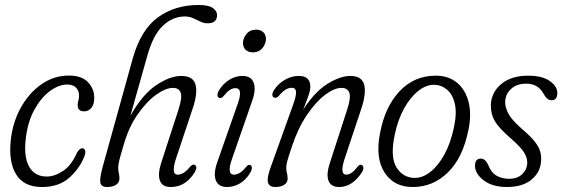

<svg xmlns="http://www.w3.org/2000/svg" viewBox="-20 -742 2255 770"><path d="M249.5 -403Q216 -403 180.8 -377.2Q145.5 -351.5 118.5 -303.2Q91.5 -255 83.5 -187.5Q74.5 -113.5 96.8 -73.8Q119 -34 167.5 -34Q198.5 -34 232.2 -56Q266 -78 289 -130Q299.5 -147.5 310 -147.5Q317 -147.5 321 -139.5Q325 -131.5 317.5 -112.5Q298.5 -65.5 257.2 -28.8Q216 8 148 8Q76.5 8 45.2 -41.8Q14 -91.5 23 -178Q30 -248.5 62.2 -308Q94.5 -367.5 145 -403.2Q195.5 -439 256.5 -439Q307 -439 332.5 -412.8Q358 -386.5 358 -349.5Q358 -323.5 346.5 -309.5Q335 -295.5 318 -295.5Q291.5 -295.5 291.5 -320Q291.5 -330 294.2 -338.5Q297 -347 297 -358.5Q297 -379 284.5 -391Q272 -403 249.5 -403Z M474 -154Q461.5 -113 457.8 -96.5Q454 -80 454 -70.5Q454 -57.5 456.5 -47.8Q459 -38 459 -26Q459 -10 445.5 -1Q432 8 409.5 8Q385 8 382.2 -10.2Q379.5 -28.5 392.5 -75.5L512.5 -508Q544.5 -622 612.8 -672Q681 -722 776.5 -722Q816.5 -722 833.5 -710Q850.5 -698 850.5 -681.5Q850.5 -648.5 812.5 -648.5Q797.5 -648.5 783.5 -655.5Q769.5 -662.5 754.2 -669.2Q739 -676 721 -676Q673.5 -676 634 -639.5Q594.5 -603 571 -519L503 -278Q552.5 -365 607.5 -401.2Q662.5 -437.5 707 -437.5Q755 -437.5 764.2 -402.2Q773.5 -367 752 -304.5L686.5 -108Q664.5 -41.5 692.5 -41.5Q702.5 -41.5 714.8 -48Q727 -54.5 742 -73Q753 -85 760 -81Q774.5 -75 760.5 -50.5Q724 8 665 8Q630.5 8 621.2 -17.8Q612 -43.5 626.5 -89L695.5 -301.5Q711.5 -350.5 704.8 -370Q698 -389.5 673.5 -389.5Q644.5 -389.5 605.8 -361.8Q567 -334 530.8 -281.5Q494.5 -229 474 -154Z M993.5 -532Q976 -532 965.2 -542.2Q954.5 -552.5 954.5 -569.5Q954.5 -588.5 968.5 -605.8Q982.5 -623 1007.5 -623Q1025 -623 1035.8 -613Q1046.5 -603 1046.5 -585.5Q1046.5 -566.5 1032.5 -549.2Q1018.5 -532 993.5 -532ZM910 -103.5Q888.5 -41.5 918.5 -41.5Q928 -41.5 940.2 -48Q952.5 -54.5 966.5 -72Q975.5 -83.5 983.5 -80Q989.5 -78 990 -69.8Q990.5 -61.5 984 -50Q967 -21 942.2 -6.5Q917.5 8 890.5 8Q856 8 845.5 -19Q835 -46 852 -93.5L933.5 -326Q955.5 -388.5 924.5 -388.5Q913 -388.5 902 -381.5Q891 -374.5 876 -356Q867 -346 859 -349.5Q853 -351.5 852.2 -359.8Q851.5 -368 858 -379Q874 -406 899.2 -421.8Q924.5 -437.5 952.5 -437.5Q987 -437.5 997.2 -410.5Q1007.5 -383.5 991.5 -338Z M1080 -350.5Q1072.5 -352.5 1072.2 -361.5Q1072 -370.5 1078.5 -380Q1096 -407 1122.8 -422.2Q1149.5 -437.5 1178 -437.5Q1224.5 -437.5 1224.5 -394.5Q1224.5 -380.5 1218 -361.2Q1211.5 -342 1196 -302.5Q1243.5 -375.5 1294.5 -406.5Q1345.5 -437.5 1384.5 -437.5Q1431.5 -437.5 1440.5 -402.2Q1449.5 -367 1428.5 -304.5L1363 -108Q1340.5 -41.5 1369 -41.5Q1378 -41.5 1388.5 -48Q1399 -54.5 1414.5 -74Q1423.5 -84.5 1430 -80.5Q1436 -78.5 1437.2 -71Q1438.5 -63.5 1432.5 -52.5Q1393 8 1341 8Q1306.5 8 1297.2 -17.8Q1288 -43.5 1303 -89L1372 -301.5Q1388 -350.5 1381 -370Q1374 -389.5 1349.5 -389.5Q1320.5 -389.5 1283.5 -361.5Q1246.5 -333.5 1210.8 -280.8Q1175 -228 1150.5 -154Q1136.5 -112.5 1132.2 -96.2Q1128 -80 1128 -70.5Q1128 -57.5 1130.8 -47.8Q1133.5 -38 1133.5 -26Q1133.5 -10 1120 -1Q1106.5 8 1084 8Q1059 8 1054.5 -11Q1050 -30 1067 -75.5L1155.5 -322Q1168.5 -357.5 1167.2 -373.8Q1166 -390 1150 -390Q1125.5 -390 1099.5 -359Q1089 -346.5 1080 -350.5Z M1727 -438.5Q1779.5 -438.5 1813.2 -410Q1847 -381.5 1859.2 -332.8Q1871.5 -284 1859 -223Q1837 -110.5 1777 -51.2Q1717 8 1635 8Q1559.5 8 1522 -50.5Q1484.5 -109 1504 -207.5Q1523.5 -313 1582.2 -375.8Q1641 -438.5 1727 -438.5ZM1644 -28.5Q1675.5 -28.5 1706.5 -53Q1737.5 -77.5 1762.2 -122.5Q1787 -167.5 1800 -229Q1813 -288 1804 -326.2Q1795 -364.5 1771.8 -383.2Q1748.5 -402 1719.5 -402Q1688.5 -402 1657 -377Q1625.5 -352 1600.5 -307Q1575.5 -262 1563 -201.5Q1544 -111.5 1570.5 -70Q1597 -28.5 1644 -28.5Z M2021.5 -25Q2056.5 -25 2075.5 -44.8Q2094.5 -64.5 2094.5 -90Q2094.5 -110 2081.5 -131Q2068.5 -152 2028 -187.5Q1980 -229 1964 -257Q1948 -285 1948.5 -320.5Q1950 -371 1990 -404.8Q2030 -438.5 2097.5 -438.5Q2154.5 -438.5 2184.8 -417.2Q2215 -396 2215 -369Q2215 -340 2192.5 -340Q2183 -340 2175.2 -346Q2167.5 -352 2158.5 -368Q2137 -406.5 2090.5 -406.5Q2052 -406.5 2029 -384.8Q2006 -363 2006 -332Q2006 -311 2018.5 -286.8Q2031 -262.5 2071 -227Q2106 -197.5 2123.5 -175.5Q2141 -153.5 2146.2 -135Q2151.5 -116.5 2150 -97Q2148 -52.5 2112.2 -22.2Q2076.5 8 2013.5 8Q1954.5 8 1919.8 -18.8Q1885 -45.5 1885 -77Q1885 -106 1908.5 -106Q1926.5 -106 1938.5 -79.5Q1949.5 -50 1971.2 -37.5Q1993 -25 2021.5 -25Z"/></svg>

Font: Fraunces 144pt S100 Light
Style: Italic
Weight: 300
Italic angle: -16°
Version: Version 1.000; ttfautohint (v1.8.3)